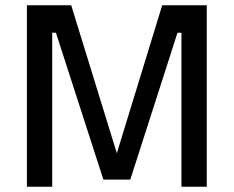

<svg xmlns="http://www.w3.org/2000/svg" viewBox="-20 -708 886 728"><path d="M764 -688V0H668V-584H653L474 -27H372L192 -584H178V0H82V-688H250L423 -127L595 -688Z"/></svg>

Font: sheba-seeBold
Style: Regular
Weight: 600
Designer: Mohamed Galeb, the designers
Foundry: Kief Type Foundry
Version: Version 2.010; ttfautohint (v1.5.33-1714) -l 8 -r 50 -G 200 